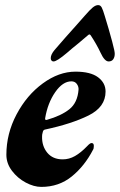

<svg xmlns="http://www.w3.org/2000/svg" viewBox="-20 -718 470 753"><path d="M5 -111Q5 -194 45 -269.5Q85 -345 148 -391Q211 -437 276 -437Q335 -437 364.5 -415Q394 -393 394 -359Q394 -298 327 -265Q260 -232 157 -210Q150 -209 148 -201Q146 -195 145.5 -190.5Q145 -186 145 -183Q144 -145 165.5 -119Q187 -93 226 -93Q251 -93 274 -106Q297 -119 322 -145Q333 -157 339 -157Q348 -157 348 -146Q348 -135 345 -131Q312 -67 261.5 -26Q211 15 142 15Q113 15 81 -2Q49 -19 27 -48Q5 -77 5 -111ZM288 -366Q289 -378 281.5 -388.5Q274 -399 260 -399Q226 -399 196.5 -356.5Q167 -314 157 -254V-252Q157 -246 164 -248Q220 -264 252 -289.5Q284 -315 288 -366ZM391 -655 406 -605Q423 -546 428 -522Q430 -512 430 -507Q430 -494 424 -485.5Q418 -477 406 -477Q390 -477 374 -512Q359 -544 336 -579Q333 -583 331 -583Q328 -583 324 -579Q282 -543 264 -529L243 -511Q203 -477 190 -477Q185 -477 182 -480.5Q179 -484 179 -490Q179 -504 194 -522Q237 -572 283 -623L313 -657Q332 -679 343.5 -688.5Q355 -698 365 -698Q374 -698 379 -688.5Q384 -679 391 -655Z"/></svg>

Font: EB Garamond ExtraBold
Style: Italic
Weight: 800
Italic angle: -17.2°
Designer: Georg Duffner and Octavio Pardo
Foundry: Georg Duffner
Version: Version 1.000